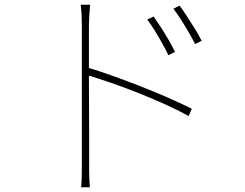

<svg xmlns="http://www.w3.org/2000/svg" viewBox="-20 -765 1040 814"><path d="M631 -695Q642 -680 659 -654Q676 -628 693 -599Q710 -570 722 -545L694 -531Q684 -552 668.5 -580Q653 -608 636 -635.5Q619 -663 604 -682ZM741 -741Q753 -726 770 -700Q787 -674 805 -645Q823 -616 835 -592L807 -578Q797 -599 781 -626.5Q765 -654 747.5 -681.5Q730 -709 715 -728ZM327 -69Q327 -78 327 -118.5Q327 -159 327 -218.5Q327 -278 327 -345Q327 -412 327 -475.5Q327 -539 327 -587.5Q327 -636 327 -657Q327 -673 326 -699Q325 -725 322 -745H362Q360 -726 358.5 -698.5Q357 -671 357 -657Q357 -607 357 -545.5Q357 -484 357 -420Q357 -356 357.5 -295.5Q358 -235 358 -186Q358 -137 358 -105.5Q358 -74 358 -69Q358 -52 358 -34Q358 -16 359 0Q360 16 361 29H324Q326 10 326.5 -16.5Q327 -43 327 -69ZM351 -479Q400 -464 457.5 -443.5Q515 -423 575 -399.5Q635 -376 691 -351.5Q747 -327 793 -304L780 -273Q737 -297 680.5 -322.5Q624 -348 563.5 -372Q503 -396 447.5 -415Q392 -434 351 -446Z"/></svg>

Font: Noto Sans HK Thin
Style: Regular
Weight: 100
Designer: Ryoko NISHIZUKA 西塚涼子 (kana, bopomofo & ideographs); Paul D. Hunt (Latin, Greek & Cyrillic); Sandoll Communications 산돌커뮤니
Foundry: Adobe
Version: Version 2.004-H2;hotconv 1.0.118;makeotfexe 2.5.65603